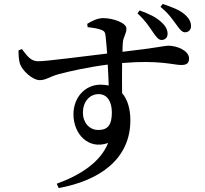

<svg xmlns="http://www.w3.org/2000/svg" viewBox="-20 -869 1040 975"><path d="M678 -801C719 -764 736 -735 755 -708C772 -684 784 -666 800 -666C818 -666 831 -678 831 -697C831 -716 823 -735 800 -756C773 -782 736 -799 689 -816ZM479 -209C433 -209 401 -247 401 -297C401 -350 433 -391 481 -391C524 -391 548 -354 548 -298C548 -235 528 -209 479 -209ZM425 -731C454 -728 477 -724 493 -718C509 -712 514 -706 516 -688C519 -665 521 -633 524 -597C409 -584 213 -557 172 -558C137 -559 120 -582 91 -620L74 -613C74 -592 75 -566 81 -546C92 -511 145 -462 182 -462C214 -462 234 -481 280 -493C333 -507 426 -528 527 -541C530 -501 531 -462 532 -435C520 -437 506 -439 491 -439C409 -439 353 -371 353 -289C353 -188 429 -107 529 -143C491 -47 390 20 268 64L278 86C486 48 642 -61 642 -258C642 -313 629 -363 600 -396C599 -445 600 -501 600 -549C791 -565 860 -539 899 -539C925 -539 940 -545 940 -572C940 -612 879 -637 834 -637C816 -637 778 -626 602 -606C602 -627 603 -644 604 -655C606 -680 622 -698 622 -724C622 -753 554 -777 504 -777C474 -777 444 -761 423 -748ZM795 -834C838 -799 855 -771 874 -746C891 -722 904 -705 919 -705C937 -705 950 -717 950 -736C950 -755 943 -773 920 -794C892 -819 856 -832 806 -849Z"/></svg>

Font: Source Han Serif CN SemiBold
Style: Regular
Weight: 600
Designer: Ryoko NISHIZUKA 西塚涼子 (kana & ideographs); Frank Grießhammer (Latin, Greek & Cyrillic); Wenlong ZHANG 张文龙 (bopomofo); San
Foundry: Adobe Systems Incorporated
Version: Version 1.000;PS 1;hotconv 16.6.53;makeotf.lib2.5.65590